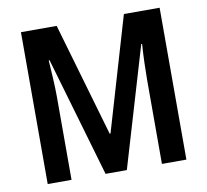

<svg xmlns="http://www.w3.org/2000/svg" viewBox="-79 -801 960 889"><g transform="rotate(-10 401.0 -357.0)"><path d="M75 0V-714H243L398 -180H402L559 -714H727V0H612V-394Q612 -429 613.5 -474.5Q615 -520 618 -563H614L447 0H347L183 -563H179Q182 -519 184.5 -473Q187 -427 187 -392V0Z"/></g></svg>

Font: Noto Sans Condensed SemiBold
Style: Regular
Weight: 600
Width: 3
Designer: Monotype Design Team
Foundry: Monotype Imaging Inc.
Version: Version 2.013; ttfautohint (v1.8.4.7-5d5b)